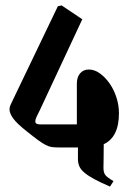

<svg xmlns="http://www.w3.org/2000/svg" viewBox="-20 -676 488 707"><path d="M207 -656 283 -605 127 -271Q119 -255 114.5 -245.5Q110 -236 110 -229Q110 -218 127 -218H263V-368Q263 -392 275 -406Q287 -420 307 -420Q328 -420 347.5 -406Q367 -392 383 -369.5Q399 -347 408.5 -318Q418 -289 418 -259Q418 -171 362 -145Q362 -113 361.5 -92.5Q361 -72 361 -58Q361 -41 367.5 -32Q374 -23 398 -9L385 11Q350 -4 327 -16.5Q304 -29 290.5 -40.5Q277 -52 272 -64Q267 -76 267 -90V-133H197Q182 -133 171 -134.5Q160 -136 148.5 -142Q137 -148 121 -159.5Q105 -171 79 -192Q42 -221 28.5 -240Q15 -259 15 -273Q15 -281 18.5 -289Q22 -297 26 -305L193 -653Z"/></svg>

Font: Jaini Purva
Style: Regular
Weight: 400
Designer: Girish Dalvi, Maithili Shingre
Foundry: Ek Type
Version: Version 1.001;PS 1.000;hotconv 16.6.51;makeotf.lib2.5.65220